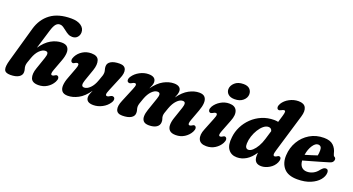

<svg xmlns="http://www.w3.org/2000/svg" viewBox="-48 -1314 3519 1913"><g transform="rotate(20 1711.0 -357.0)"><path d="M218 -217.5Q204.5 -180.5 198.2 -161Q192 -141.5 192 -126.5Q192 -109.5 197 -94.8Q202 -80 202 -61Q202 -27.5 170 -8Q138 11.5 81.5 11.5Q27.5 11.5 16.5 -19.8Q5.5 -51 26.5 -123.5L131.5 -494.5Q162.5 -603.5 244 -664.2Q325.5 -725 462 -725Q528.5 -725 566.5 -698.5Q604.5 -672 604.5 -629.5Q604.5 -598.5 585 -576.8Q565.5 -555 531.5 -555Q507 -555 486.5 -566.2Q466 -577.5 447.8 -592.5Q429.5 -607.5 412.2 -618.8Q395 -630 377 -630Q352 -630 334 -609Q316 -588 300 -535L238.5 -333Q287.5 -404.5 343.5 -435.8Q399.5 -467 455 -467Q499 -467 518 -444.5Q537 -422 535 -383.8Q533 -345.5 514.5 -297.5L471.5 -182Q450.5 -126.5 476.5 -126.5Q489 -126.5 504.5 -138Q518.5 -147 529 -141Q540 -136.5 542.5 -120.8Q545 -105 532 -80Q510 -39 469.5 -13.8Q429 11.5 378 11.5Q312 11.5 297 -31.2Q282 -74 304.5 -138L348.5 -266Q360 -298.5 356.5 -316Q353 -333.5 330.5 -333.5Q300.5 -333.5 269.2 -303.2Q238 -273 218 -217.5Z M1122 -136Q1136 -132 1137.8 -114.8Q1139.5 -97.5 1126 -77Q1100.5 -37 1054.8 -12.8Q1009 11.5 961 11.5Q884 11.5 884 -47Q884 -62.5 891 -80.8Q898 -99 907.5 -120.5Q856 -47.5 799.5 -18Q743 11.5 690 11.5Q646.5 11.5 628 -11Q609.5 -33.5 611.8 -71.8Q614 -110 632.5 -157.5L676 -273.5Q697 -328.5 670.5 -328.5Q659 -328.5 643 -318Q628.5 -308.5 618.5 -314.5Q607.5 -318.5 605 -334.5Q602.5 -350.5 615.5 -375.5Q637 -416.5 677.8 -441.8Q718.5 -467 769 -467Q835.5 -467 850.2 -424.2Q865 -381.5 843 -317L798.5 -189.5Q787.5 -157.5 790.8 -139.5Q794 -121.5 817 -121.5Q847 -121.5 878.5 -152.8Q910 -184 929.5 -240Q944 -278 949.5 -296.5Q955 -315 955 -329Q955 -345 950 -360Q945 -375 945 -394.5Q945 -428 977.5 -447.5Q1010 -467 1070 -467Q1122.5 -467 1135.5 -430Q1148.5 -393 1121 -330.5L1059.5 -182.5Q1044 -146.5 1045.5 -132.5Q1047 -118.5 1061.5 -118.5Q1073 -118.5 1093 -132Q1110.5 -141.5 1122 -136Z M1489.5 -128.5 1537 -267Q1548.5 -299 1545 -316.2Q1541.5 -333.5 1519 -333.5Q1489 -333.5 1458.8 -302.8Q1428.5 -272 1408.5 -217.5Q1394.5 -179 1388.5 -160Q1382.5 -141 1382.5 -126Q1382.5 -110.5 1387.5 -95.5Q1392.5 -80.5 1392.5 -61.5Q1392.5 -27.5 1360 -8Q1327.5 11.5 1267.5 11.5Q1214.5 11.5 1202.2 -26Q1190 -63.5 1217 -126L1278 -273Q1293.5 -309 1292.2 -322.8Q1291 -336.5 1276.5 -336.5Q1265.5 -336.5 1244.5 -323.5Q1227 -314 1215.5 -319.5Q1201.5 -323.5 1199.8 -340.5Q1198 -357.5 1211.5 -378.5Q1237.5 -418 1283.2 -442.5Q1329 -467 1376.5 -467Q1454 -467 1454 -408Q1454 -392.5 1447 -374.5Q1440 -356.5 1430.5 -336Q1481.5 -407.5 1537 -437.2Q1592.5 -467 1645.5 -467Q1683 -467 1702 -452Q1721 -437 1720.5 -411Q1720.5 -394 1714.5 -375.8Q1708.5 -357.5 1700 -338Q1750 -407.5 1805.5 -437.2Q1861 -467 1913.5 -467Q1957.5 -467 1975.5 -444Q1993.5 -421 1991 -382.8Q1988.5 -344.5 1971 -298.5L1928.5 -183.5Q1907 -126.5 1933.5 -126.5Q1945 -126.5 1961.5 -138Q1975.5 -147 1985.5 -141Q1996.5 -136.5 1999 -120.8Q2001.5 -105 1988.5 -80Q1966.5 -39.5 1926 -14Q1885.5 11.5 1835 11.5Q1790 11.5 1769.5 -8.5Q1749 -28.5 1748.2 -63Q1747.5 -97.5 1762 -140.5L1805 -267Q1815.5 -298 1812.5 -315.8Q1809.5 -333.5 1786.5 -333.5Q1756.5 -333.5 1725.5 -301.5Q1694.5 -269.5 1674 -212.5Q1659.5 -174 1654.5 -156.2Q1649.5 -138.5 1649.5 -127Q1649.5 -110 1655.5 -95.2Q1661.5 -80.5 1660.5 -62Q1660 -27.5 1630.8 -8Q1601.5 11.5 1550.5 11.5Q1510 11.5 1492.5 -7.2Q1475 -26 1475.5 -58Q1476 -90 1489.5 -128.5Z M2264 -525Q2219 -525 2195.8 -546.2Q2172.5 -567.5 2172.5 -599Q2173.5 -637 2206.8 -667.5Q2240 -698 2298.5 -698Q2343 -698 2364.8 -676Q2386.5 -654 2386.5 -621Q2386 -583 2352.8 -554Q2319.5 -525 2264 -525ZM2253 -182Q2230.5 -126.5 2257.5 -126.5Q2269 -126.5 2285 -138Q2299 -147 2309.5 -141Q2320.5 -136.5 2323 -120.5Q2325.5 -104.5 2312.5 -79.5Q2290.5 -39 2250 -13.8Q2209.5 11.5 2159 11.5Q2093.5 11.5 2076 -31.8Q2058.5 -75 2085.5 -139L2139 -273Q2152.5 -305.5 2151.2 -319.2Q2150 -333 2135.5 -333Q2124.5 -333 2106 -321Q2090 -311.5 2078.5 -316.5Q2067 -321 2064.2 -337.2Q2061.5 -353.5 2075 -377.5Q2098 -415.5 2140.5 -441.2Q2183 -467 2232 -467Q2294 -467 2312.8 -423.8Q2331.5 -380.5 2303 -310.5Z M2949 -592 2828.5 -189Q2817.5 -153 2819.8 -139.8Q2822 -126.5 2834.5 -126.5Q2846 -126.5 2861.5 -138Q2875 -147 2885.5 -141Q2896 -136.5 2898 -122.2Q2900 -108 2889.5 -83Q2870 -40 2826.8 -14.2Q2783.5 11.5 2741.5 11.5Q2664 11.5 2664 -70.5Q2664 -87.5 2666 -104Q2627.5 -45 2581.2 -16.8Q2535 11.5 2483.5 11.5Q2422.5 11.5 2390.8 -32.5Q2359 -76.5 2370 -162Q2376 -220 2403 -274.5Q2430 -329 2474.8 -372.2Q2519.5 -415.5 2578.8 -440.8Q2638 -466 2708.5 -466Q2730.5 -466 2750.5 -461.5L2771.5 -532Q2781.5 -565.5 2780.5 -578.5Q2779.5 -591.5 2766.5 -591.5Q2756.5 -591.5 2739 -581Q2720.5 -570.5 2709 -575.5Q2697.5 -580 2695.2 -596.2Q2693 -612.5 2706.5 -636.5Q2730.5 -676 2776.5 -700.5Q2822.5 -725 2872 -725Q2930.5 -725 2949 -689.5Q2967.5 -654 2949 -592ZM2531 -153Q2530 -124.5 2539.5 -111.5Q2549 -98.5 2565 -98.5Q2587 -98.5 2610.5 -119.8Q2634 -141 2654.8 -177Q2675.5 -213 2689 -258L2717 -351Q2709 -381.5 2678.5 -381.5Q2652 -381.5 2626.2 -360.2Q2600.5 -339 2579.5 -305Q2558.5 -271 2545.2 -231Q2532 -191 2531 -153Z M3384 -152.5Q3383 -113.5 3352 -75.8Q3321 -38 3263 -13.2Q3205 11.5 3124 11.5Q3025 11.5 2979.8 -41Q2934.5 -93.5 2939 -176.5Q2943 -257.5 2982 -323.8Q3021 -390 3086.5 -429.2Q3152 -468.5 3235.5 -468.5Q3301.5 -468.5 3335 -437.2Q3368.5 -406 3379.5 -356Q3385 -333 3394.5 -327.5Q3410.5 -320.5 3411 -302.5Q3411 -287.5 3400.8 -275.2Q3390.5 -263 3362.5 -255.5Q3330 -245.5 3285 -232.5Q3240 -219.5 3192.8 -206Q3145.5 -192.5 3106.5 -181.5Q3109.5 -137.5 3131 -115.2Q3152.5 -93 3188.5 -93Q3222 -93 3253.2 -109Q3284.5 -125 3307 -156Q3323.5 -175 3335.2 -182.2Q3347 -189.5 3360.5 -188Q3374 -186.5 3379.2 -176Q3384.5 -165.5 3384 -152.5ZM3202 -386Q3173.5 -386 3146.5 -345.2Q3119.5 -304.5 3110 -243Q3141.5 -252.5 3175.5 -263Q3209.5 -273.5 3235.5 -282.5Q3241 -305 3241 -339Q3241 -386 3202 -386Z"/></g></svg>

Font: Fraunces 72pt S100
Style: Bold Italic
Weight: 700
Italic angle: -16°
Version: Version 1.000; ttfautohint (v1.8.3)